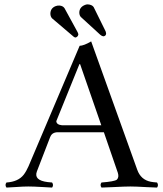

<svg xmlns="http://www.w3.org/2000/svg" viewBox="-20 -846 739 871"><path d="M208.5 -783.2Q208.5 -809.1 232.9 -818.4Q241.2 -821.3 249.5 -820.8Q265.1 -819.8 272.5 -809.1L332 -700.2Q335.4 -693.4 335.4 -689Q333 -678.7 322.8 -675.8Q317.9 -676.3 314.5 -679.2L215.8 -763.2Q209 -771 208.5 -783.2ZM339.8 -788.1Q339.8 -813.5 365.7 -823.7Q372.1 -826.2 377.4 -826.2Q397 -825.2 404.8 -814L459 -704.1Q460.9 -699.2 461.4 -692.9Q460 -682.1 448.7 -681.2Q441.9 -682.1 434.6 -688.5L346.7 -769Q340.3 -775.9 339.8 -788.1ZM260.7 -277.8H439.5L343.3 -555.2H340.3L235.4 -296.4Q236.3 -280.3 260.7 -277.8ZM147.5 -68.8Q131.8 -27.8 196.3 -20Q205.6 -19 216.3 -18.1Q224.6 -6.3 216.3 4.9Q200.7 4.4 171.9 2.4Q131.3 0 108.4 0Q86.4 0 52.7 2.4Q25.4 4.4 9.3 4.9Q1 -6.8 9.3 -18.1Q62.5 -21.5 87.4 -53.2Q99.6 -69.3 109.4 -91.8L341.3 -638.2Q360.4 -638.7 393.6 -658.2L602.5 -76.2Q618.7 -30.3 664.1 -21.5Q674.3 -19.5 692.4 -18.1Q700.7 -6.3 692.4 4.9Q677.2 4.4 645 2.9Q595.7 0 571.3 0Q547.9 0 490.7 2.9Q454.6 4.9 440.4 4.9Q432.1 -6.8 440.4 -18.1Q498.5 -22.5 509.8 -30.8Q521 -41.5 514.6 -62L451.2 -246.1H242.7Q216.8 -246.1 208.5 -226.1Q208 -224.6 207.5 -224.1Z"/></svg>

Font: Linux Libertine Display O
Style: Regular
Weight: 400
Designer: Philipp H. Poll
Foundry: Philipp H. Poll
Version: Version 5.0.9